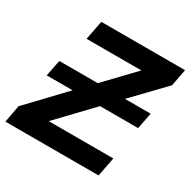

<svg xmlns="http://www.w3.org/2000/svg" viewBox="-178 -835 975 983"><g transform="rotate(30 309.5 -344.0)"><path d="M582 -311H357L168 -113H550L528 0H-23L-4 -102L195 -311H42L61 -407H288L449 -575H125L147 -688H642L623 -588L449 -407H601Z"/></g></svg>

Font: Libra Sans Modern
Style: Bold Italic
Weight: 700
Italic angle: -12°
Foundry: Stefan Peev, Context Ltd
Version: Version 1.000